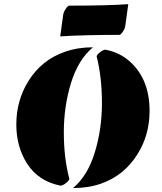

<svg xmlns="http://www.w3.org/2000/svg" viewBox="-20 -908 790 937"><path d="M336.4 9.8Q407.7 -49.8 442.6 -164.1Q477.5 -278.3 477.5 -404.5Q477.5 -530.8 451.7 -632.8Q451.7 -639.6 467.5 -652.6Q483.4 -665.5 494.6 -665.5Q565.4 -651.9 615.2 -606.4Q710 -520 710 -366.7Q710 -250 651.4 -156.2Q586.4 -51.3 472.7 -11.7Q410.2 9.8 336.4 9.8ZM433.6 -677.2Q361.8 -617.2 326.7 -503.4Q291.5 -389.6 291.5 -262.7Q291.5 -135.7 318.4 -35.2Q318.4 -28.3 302.5 -15.1Q286.6 -2 274.9 -2Q167.5 -23.4 112.3 -109.4Q59.6 -191.9 59.6 -300.3Q59.6 -417 118.2 -511.7Q182.6 -615.7 296.9 -655.3Q359.4 -677.2 433.6 -677.2ZM563 -737.8Q389.6 -737.8 273.9 -730.5L288.6 -837.4Q290.5 -849.6 300.8 -864.7Q311 -879.9 316.9 -880.4Q506.3 -880.4 606 -887.7L591.3 -780.8Q589.4 -768.1 579.1 -752.9Q568.8 -737.8 563 -737.8Z"/></svg>

Font: Emblema One
Style: Regular
Weight: 400
Designer: Riccardo De Franceschi
Foundry: Riccardo De Franceschi
Version: Version 1.003